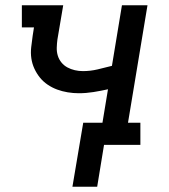

<svg xmlns="http://www.w3.org/2000/svg" viewBox="-20 -550 640 729"><path d="M255 159 296 -84H369L390 -211Q363 -205 335 -200.5Q307 -196 279 -196Q258 -196 237 -199.5Q216 -203 197 -210Q178 -217 161 -228.5Q144 -240 131.5 -255.5Q119 -271 110.5 -289.5Q102 -308 99 -328.5Q96 -349 98.5 -371Q101 -393 104 -414L109 -446H63V-530H220L198 -400Q196 -385 195.5 -369Q195 -353 199.5 -338.5Q204 -324 213.5 -312.5Q223 -301 236 -294Q249 -287 264 -283.5Q279 -280 295 -280Q323 -280 350.5 -286.5Q378 -293 405 -300L443 -530H540L466 -84H513V0H375L349 159Z"/></svg>

Font: Iosevka Curly Slab MdEx
Style: Italic
Weight: 500
Width: 7
Italic angle: -9°
Monospace: yes
Designer: Belleve Invis
Foundry: Belleve Invis
Version: Version 11.0.0; ttfautohint (v1.8.3)